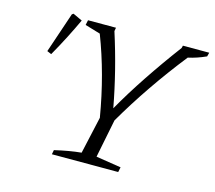

<svg xmlns="http://www.w3.org/2000/svg" viewBox="-96 -777 1003 895"><g transform="rotate(15 405.5 -329.5)"><path d="M225 0 229 -21Q302 -38 357 -43L397 -222Q363 -425 295 -601L221 -623L226 -647H361L358 -630Q414 -455 446 -281Q493 -364 553 -454Q613 -544 681 -635L684 -647H811L806 -628Q762 -608 720 -599Q576 -417 466 -228L429 -43L550 -24L545 0ZM101 -450 80 -459 146 -654 153 -659 198 -638Q178 -595 154 -548Q130 -501 101 -450Z"/></g></svg>

Font: Piazzolla Light
Style: Italic
Weight: 300
Italic angle: -11.3°
Designer: Juan Pablo del Peral
Foundry: Huerta Tipografica
Version: Version 1.330